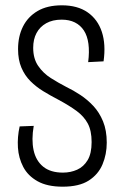

<svg xmlns="http://www.w3.org/2000/svg" viewBox="-20 -692 466 723"><path d="M216 11Q158 11 121.5 -9.5Q85 -30 67.5 -63.5Q50 -97 47.5 -136.5Q45 -176 54 -216L107 -218Q98 -166 106.5 -126.5Q115 -87 142.5 -64.5Q170 -42 217 -42Q246 -42 270.5 -53Q295 -64 310 -89Q325 -114 325 -157Q325 -200 310.5 -227Q296 -254 268 -274.5Q240 -295 199 -317Q170 -332 143 -348.5Q116 -365 94.5 -386.5Q73 -408 60.5 -437.5Q48 -467 48 -507Q48 -555 66.5 -592Q85 -629 121.5 -650.5Q158 -672 213 -672Q272 -672 310 -645.5Q348 -619 363.5 -572Q379 -525 370 -461L312 -458Q317 -497 313 -527Q309 -557 296 -577Q283 -597 262 -607.5Q241 -618 212 -618Q178 -618 154 -604.5Q130 -591 117.5 -567.5Q105 -544 105 -512Q105 -471 124 -443.5Q143 -416 171.5 -398Q200 -380 229 -365Q256 -352 282.5 -334.5Q309 -317 331.5 -293Q354 -269 368 -235Q382 -201 382 -155Q382 -111 366 -73Q350 -35 314 -12Q278 11 216 11Z"/></svg>

Font: Bricolage Grotesque 24pt Condensed ExtraLight
Style: Regular
Weight: 250
Width: 3
Designer: Mathieu Triay
Foundry: Atelier Triay
Version: Version 1.001;gftools[0.9.33.dev8+g029e19f]